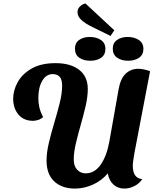

<svg xmlns="http://www.w3.org/2000/svg" viewBox="-20 -1081 913 1122"><path d="M418 21Q342 21 297 -21Q252 -63 252 -143Q252 -189 265.5 -246Q279 -303 297 -363Q315 -423 329 -479Q343 -535 343 -580Q343 -618 328 -633Q313 -648 288 -648Q250 -648 227 -609Q204 -570 204 -508Q204 -480 210 -453.5Q216 -427 232 -397Q219 -385 203 -380Q187 -375 173 -375Q118 -375 87.5 -412Q57 -449 57 -504Q57 -553 83.5 -601Q110 -649 165 -680.5Q220 -712 305 -712Q392 -712 442.5 -673Q493 -634 493 -561Q493 -516 480.5 -462Q468 -408 452 -352Q436 -296 423.5 -243.5Q411 -191 411 -149Q411 -110 431 -89Q451 -68 481 -68Q533 -68 568.5 -119Q604 -170 619 -254L674 -564Q685 -623 715 -651Q745 -679 789 -679Q818 -679 857 -665L765 -184Q761 -159 758.5 -142Q756 -125 756 -112Q756 -78 768.5 -58Q781 -38 811 -34Q794 -8 765 6.5Q736 21 707 21Q669 21 643 -2.5Q617 -26 610 -68Q574 -25 522.5 -2Q471 21 418 21ZM626 -871 524 -921Q503 -931 482 -944Q461 -957 447 -973.5Q433 -990 433 -1011Q433 -1029 446.5 -1042.5Q460 -1056 479 -1061L648 -904ZM508 -726Q469 -726 443.5 -743.5Q418 -761 418 -797Q418 -830 442.5 -847.5Q467 -865 505 -865Q543 -865 569.5 -847.5Q596 -830 596 -795Q596 -761 571 -743.5Q546 -726 508 -726ZM729 -726Q691 -726 665 -743.5Q639 -761 639 -797Q639 -830 664 -847.5Q689 -865 726 -865Q764 -865 791 -847.5Q818 -830 818 -795Q818 -761 792.5 -743.5Q767 -726 729 -726Z"/></svg>

Font: Sansita Swashed SemiBold
Style: Regular
Weight: 600
Designer: Pablo Cosgaya
Foundry: Omnibus-Type
Version: Version 1.003; ttfautohint (v1.8.3)